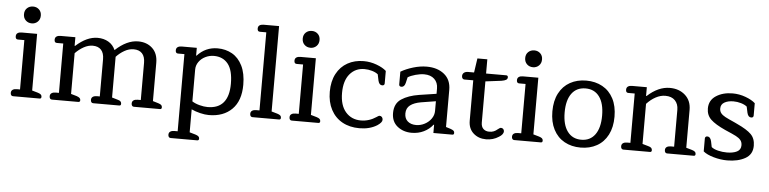

<svg xmlns="http://www.w3.org/2000/svg" viewBox="-51 -981 5864 1465"><g transform="rotate(5 2881.0 -248.5)"><path d="M88 -631Q88 -660 106.5 -677.5Q125 -695 153 -695Q180 -695 198.5 -677.5Q217 -660 217 -631Q217 -602 198.5 -584Q180 -566 153 -566Q125 -566 106.5 -584Q88 -602 88 -631ZM59 0Q50 0 45 -6.5Q40 -13 40 -24Q40 -40 51.5 -48Q63 -56 83 -56H108V-434H59Q40 -434 40 -457Q40 -474 51.5 -482Q63 -490 83 -490H201V-56L246 -43Q262 -38 269 -31.5Q276 -25 276 -14Q276 0 263 0Z M357 0Q348 0 343 -6.5Q338 -13 338 -24Q338 -40 349.5 -48Q361 -56 381 -56H406V-434H357Q338 -434 338 -457Q338 -474 349.5 -482Q361 -490 381 -490H494V-424H498Q582 -500 664 -500Q711 -500 747 -479Q783 -458 800 -418Q888 -500 975 -500Q1041 -500 1083.5 -460.5Q1126 -421 1126 -349V-56L1169 -43Q1185 -38 1191.5 -31.5Q1198 -25 1198 -14Q1198 0 1185 0H985Q976 0 971 -6.5Q966 -13 966 -24Q966 -40 977.5 -48Q989 -56 1009 -56H1033V-341Q1033 -388 1010.5 -412.5Q988 -437 945 -437Q910 -437 875.5 -417.5Q841 -398 813 -368V-56L857 -43Q873 -39 879.5 -32Q886 -25 886 -14Q886 0 873 0H673Q664 0 659 -6.5Q654 -13 654 -24Q654 -40 665.5 -48Q677 -56 697 -56H719V-341Q719 -388 696.5 -412.5Q674 -437 632 -437Q598 -437 563.5 -418Q529 -399 499 -368V-56L544 -43Q560 -37 566.5 -30.5Q573 -24 573 -14Q573 0 559 0Z M1285 213Q1276 213 1271 206.5Q1266 200 1266 189Q1266 173 1277.5 165Q1289 157 1309 157H1334V-434H1285Q1266 -434 1266 -457Q1266 -474 1277.5 -482Q1289 -490 1309 -490H1424V-431L1427 -430Q1491 -500 1583 -500Q1645 -500 1694.5 -472Q1744 -444 1773 -385.5Q1802 -327 1802 -240Q1802 -117 1736.5 -52Q1671 13 1560 13Q1530 13 1493 4Q1456 -5 1426 -19V157L1471 170Q1487 175 1494.5 181.5Q1502 188 1502 199Q1502 213 1488 213ZM1707 -239Q1707 -343 1668 -391.5Q1629 -440 1560 -440Q1526 -440 1495 -425Q1464 -410 1445 -383Q1426 -356 1426 -324V-80Q1449 -65 1483 -56Q1517 -47 1545 -47Q1626 -47 1666.5 -95.5Q1707 -144 1707 -239Z M1893 0Q1884 0 1879 -6.5Q1874 -13 1874 -24Q1874 -40 1885.5 -48Q1897 -56 1917 -56H1942V-654H1893Q1874 -654 1874 -677Q1874 -694 1885.5 -702Q1897 -710 1917 -710H2035V-56L2080 -43Q2096 -38 2103 -31.5Q2110 -25 2110 -14Q2110 0 2097 0Z M2223 -631Q2223 -660 2241.5 -677.5Q2260 -695 2288 -695Q2315 -695 2333.5 -677.5Q2352 -660 2352 -631Q2352 -602 2333.5 -584Q2315 -566 2288 -566Q2260 -566 2241.5 -584Q2223 -602 2223 -631ZM2194 0Q2185 0 2180 -6.5Q2175 -13 2175 -24Q2175 -40 2186.5 -48Q2198 -56 2218 -56H2243V-434H2194Q2175 -434 2175 -457Q2175 -474 2186.5 -482Q2198 -490 2218 -490H2336V-56L2381 -43Q2397 -38 2404 -31.5Q2411 -25 2411 -14Q2411 0 2398 0Z M2464 -245Q2464 -325 2494.5 -382.5Q2525 -440 2579 -470Q2633 -500 2702 -500Q2753 -500 2801.5 -482Q2850 -464 2876 -440V-344Q2876 -337 2871.5 -332.5Q2867 -328 2858 -328Q2835 -328 2827 -361L2817 -409Q2800 -423 2771.5 -431.5Q2743 -440 2713 -440Q2644 -440 2601 -389Q2558 -338 2558 -244Q2558 -149 2602.5 -98Q2647 -47 2719 -47Q2782 -47 2837 -84Q2840 -86 2847 -90.5Q2854 -95 2859 -95Q2870 -95 2877 -87Q2884 -79 2884 -66Q2884 -46 2848 -22Q2792 13 2713 13Q2638 13 2582 -18Q2526 -49 2495 -107.5Q2464 -166 2464 -245Z M2959 -125Q2959 -198 3011 -232.5Q3063 -267 3146 -280L3277 -300V-340Q3277 -386 3248.5 -413Q3220 -440 3170 -440Q3141 -440 3104.5 -430Q3068 -420 3046 -406L3036 -363Q3028 -330 3005 -330Q2996 -330 2991.5 -334.5Q2987 -339 2987 -346V-444Q3028 -468 3081.5 -484Q3135 -500 3185 -500Q3267 -500 3319 -458Q3371 -416 3371 -338V-54L3406 -43Q3423 -37 3430 -31Q3437 -25 3437 -14Q3437 0 3424 0H3279V-63H3275Q3248 -28 3206 -7.5Q3164 13 3113 13Q3049 13 3004 -23Q2959 -59 2959 -125ZM3277 -169V-243L3165 -225Q3112 -216 3082.5 -193.5Q3053 -171 3053 -130Q3053 -91 3077.5 -70Q3102 -49 3142 -49Q3176 -49 3207.5 -65.5Q3239 -82 3258 -109.5Q3277 -137 3277 -169Z M3547 -118V-427H3479Q3470 -427 3464.5 -434Q3459 -441 3459 -452Q3459 -468 3470.5 -477.5Q3482 -487 3502 -487H3548L3564 -596H3640V-487H3794Q3800 -487 3804 -483.5Q3808 -480 3808 -473Q3808 -460 3797 -453Q3786 -446 3761 -442L3641 -427H3640V-112Q3640 -80 3657 -63.5Q3674 -47 3703 -47Q3722 -47 3737 -53Q3752 -59 3767 -72Q3781 -84 3790 -84Q3800 -84 3807 -77Q3814 -70 3814 -58Q3814 -48 3805.5 -36.5Q3797 -25 3780 -15Q3737 13 3683 13Q3625 13 3586 -22Q3547 -57 3547 -118Z M3927 -631Q3927 -660 3945.5 -677.5Q3964 -695 3992 -695Q4019 -695 4037.5 -677.5Q4056 -660 4056 -631Q4056 -602 4037.5 -584Q4019 -566 3992 -566Q3964 -566 3945.5 -584Q3927 -602 3927 -631ZM3898 0Q3889 0 3884 -6.5Q3879 -13 3879 -24Q3879 -40 3890.5 -48Q3902 -56 3922 -56H3947V-434H3898Q3879 -434 3879 -457Q3879 -474 3890.5 -482Q3902 -490 3922 -490H4040V-56L4085 -43Q4101 -38 4108 -31.5Q4115 -25 4115 -14Q4115 0 4102 0Z M4169 -244Q4169 -325 4199 -382.5Q4229 -440 4283 -470Q4337 -500 4407 -500Q4477 -500 4531 -470Q4585 -440 4615 -382.5Q4645 -325 4645 -244Q4645 -163 4615 -105Q4585 -47 4531 -17Q4477 13 4407 13Q4337 13 4283 -17Q4229 -47 4199 -105Q4169 -163 4169 -244ZM4550 -244Q4550 -338 4512.5 -389Q4475 -440 4407 -440Q4338 -440 4300.5 -389Q4263 -338 4263 -244Q4263 -150 4301 -98.5Q4339 -47 4407 -47Q4475 -47 4512.5 -98.5Q4550 -150 4550 -244Z M4734 0Q4725 0 4720 -6.5Q4715 -13 4715 -24Q4715 -40 4726.5 -48Q4738 -56 4758 -56H4783V-434H4734Q4715 -434 4715 -457Q4715 -474 4726.5 -482Q4738 -490 4758 -490H4871V-423H4875Q4959 -500 5047 -500Q5118 -500 5164.5 -458.5Q5211 -417 5211 -346V-56L5256 -43Q5272 -38 5279 -31.5Q5286 -25 5286 -14Q5286 0 5273 0H5069Q5060 0 5055 -6.5Q5050 -13 5050 -24Q5050 -40 5061.5 -48Q5073 -56 5093 -56H5118V-338Q5118 -383 5092 -410Q5066 -437 5018 -437Q4981 -437 4944 -417Q4907 -397 4876 -363V-56L4921 -43Q4937 -39 4944 -32Q4951 -25 4951 -14Q4951 0 4938 0Z M5346 -40V-139Q5346 -146 5350.5 -151Q5355 -156 5364 -156Q5387 -156 5395 -122L5404 -78Q5422 -63 5455 -55Q5488 -47 5522 -47Q5570 -47 5599.5 -62Q5629 -77 5629 -111Q5629 -135 5616.5 -150.5Q5604 -166 5580 -178.5Q5556 -191 5495 -217Q5418 -252 5383.5 -285Q5349 -318 5349 -369Q5349 -432 5401 -466Q5453 -500 5528 -500Q5579 -500 5627.5 -482Q5676 -464 5702 -440V-345Q5702 -338 5697.5 -333.5Q5693 -329 5684 -329Q5661 -329 5653 -362L5643 -409Q5626 -423 5597.5 -431.5Q5569 -440 5539 -440Q5498 -440 5470.5 -424.5Q5443 -409 5443 -377Q5443 -356 5454.5 -341.5Q5466 -327 5488.5 -315Q5511 -303 5561 -281L5582 -271Q5658 -236 5690.5 -203.5Q5723 -171 5723 -116Q5723 -49 5667.5 -18Q5612 13 5530 13Q5479 13 5426 -2Q5373 -17 5346 -40Z"/></g></svg>

Font: Maitree Medium
Style: Regular
Weight: 500
Designer: CadsonDemak Team
Foundry: CadsonDemak
Version: Version 1.010